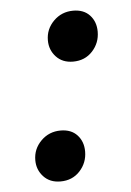

<svg xmlns="http://www.w3.org/2000/svg" viewBox="-43 -515 382 560"><g transform="rotate(-5 148.5 -234.5)"><path d="M112 12Q81 12 62.5 -8Q44 -28 44 -56Q44 -89 67.5 -112.5Q91 -136 125 -136Q156 -136 173.5 -117Q191 -98 191 -69Q191 -36 169 -12Q147 12 112 12ZM179 -333Q148 -333 129.5 -353Q111 -373 111 -401Q111 -434 134.5 -457.5Q158 -481 192 -481Q223 -481 240.5 -462Q258 -443 258 -414Q258 -381 236 -357Q214 -333 179 -333Z"/></g></svg>

Font: Castoro
Style: Italic
Weight: 400
Italic angle: -11°
Designer: John Hudson with Paul Hanslow, assisted by Kaja Sojewska.
Foundry: Tiro Typeworks Ltd.
Version: Version 2.04